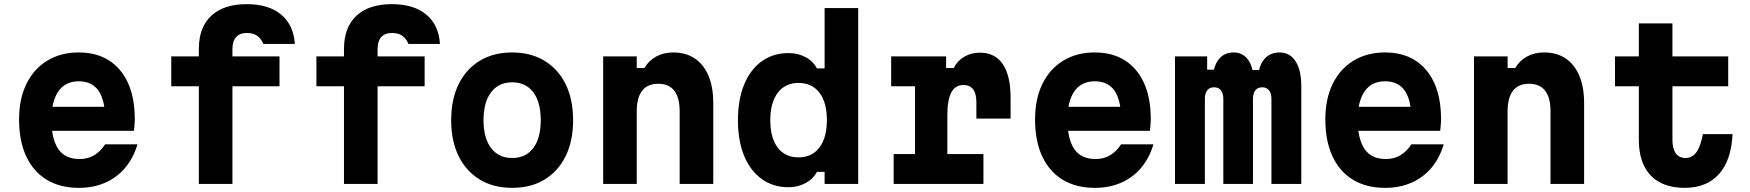

<svg xmlns="http://www.w3.org/2000/svg" viewBox="-20 -887 8440 926"><path d="M199 -372H540L487 -312Q487 -403 455.5 -449Q424 -495 360 -495Q295 -495 261.5 -446.5Q228 -398 228 -311Q228 -217 261 -168.5Q294 -120 364 -120Q404 -120 434.5 -138.5Q465 -157 487 -191H643Q623 -124 583 -77Q543 -30 486.5 -5.5Q430 19 360 19Q270 19 205.5 -20Q141 -59 106.5 -133Q72 -207 72 -311Q72 -410 107.5 -482.5Q143 -555 208 -594.5Q273 -634 360 -634Q445 -634 505 -596Q565 -558 597.5 -486.5Q630 -415 630 -312Q630 -296 628.5 -282Q627 -268 626 -256H199Z M1101 0H939V-471H806V-615H939V-651Q939 -755 999 -811Q1059 -867 1170 -867Q1275 -867 1335.5 -817Q1396 -767 1402 -675H1250Q1239 -702 1219.5 -715Q1200 -728 1171 -728Q1136 -728 1118.5 -708Q1101 -688 1101 -650V-615H1328V-471H1101Z M1801 0H1639V-471H1506V-615H1639V-651Q1639 -755 1699 -811Q1759 -867 1870 -867Q1975 -867 2035.5 -817Q2096 -767 2102 -675H1950Q1939 -702 1919.5 -715Q1900 -728 1871 -728Q1836 -728 1818.5 -708Q1801 -688 1801 -650V-615H2028V-471H1801Z M2450 19Q2360 19 2294 -21Q2228 -61 2192 -134Q2156 -207 2156 -307Q2156 -408 2192 -481Q2228 -554 2294 -594Q2360 -634 2450 -634Q2540 -634 2606 -594Q2672 -554 2708 -481Q2744 -408 2744 -307Q2744 -207 2708 -134Q2672 -61 2606.5 -21Q2541 19 2450 19ZM2450 -125Q2516 -125 2552 -173Q2588 -221 2588 -307Q2588 -394 2552 -442Q2516 -490 2450 -490Q2385 -490 2348.5 -442Q2312 -394 2312 -307Q2312 -221 2348.5 -173Q2385 -125 2450 -125Z M2889 0V-615H3051V-559H3088Q3108 -594 3144 -614Q3180 -634 3227 -634Q3288 -634 3331 -605Q3374 -576 3397 -521.5Q3420 -467 3420 -390V0H3258V-350Q3258 -416 3232 -449.5Q3206 -483 3155 -483Q3103 -483 3077 -449.5Q3051 -416 3051 -350V0Z M3783 16Q3709 16 3654 -23.5Q3599 -63 3569 -135.5Q3539 -208 3539 -307Q3539 -407 3569 -479.5Q3599 -552 3654 -591.5Q3709 -631 3783 -631Q3828 -631 3865 -611.5Q3902 -592 3920 -557H3957V-848H4119V0H3957V-58H3920Q3902 -24 3865 -4Q3828 16 3783 16ZM3831 -128Q3896 -128 3932 -175.5Q3968 -223 3968 -308Q3968 -393 3932 -440Q3896 -487 3831 -487Q3767 -487 3731 -439.5Q3695 -392 3695 -307Q3695 -222 3731 -175Q3767 -128 3831 -128Z M4278 -615H4543V-559H4580Q4597 -594 4630.5 -613.5Q4664 -633 4706 -633Q4779 -633 4816.5 -577.5Q4854 -522 4854 -414V-315H4689V-393Q4689 -477 4627 -477Q4587 -477 4568 -441Q4549 -405 4549 -331V-144H4723V0H4290V-144H4393V-471H4278Z M5099 -372H5440L5387 -312Q5387 -403 5355.5 -449Q5324 -495 5260 -495Q5195 -495 5161.5 -446.5Q5128 -398 5128 -311Q5128 -217 5161 -168.5Q5194 -120 5264 -120Q5304 -120 5334.5 -138.5Q5365 -157 5387 -191H5543Q5523 -124 5483 -77Q5443 -30 5386.5 -5.5Q5330 19 5260 19Q5170 19 5105.5 -20Q5041 -59 5006.5 -133Q4972 -207 4972 -311Q4972 -410 5007.5 -482.5Q5043 -555 5108 -594.5Q5173 -634 5260 -634Q5345 -634 5405 -596Q5465 -558 5497.5 -486.5Q5530 -415 5530 -312Q5530 -296 5528.5 -282Q5527 -268 5526 -256H5099Z M5647 -615H5802V-551H5893L5829 -504Q5831 -567 5857.5 -600.5Q5884 -634 5930 -634Q5973 -634 5998.5 -600Q6024 -566 6027 -501L5972 -549H6112L6047 -504Q6049 -567 6076.5 -600.5Q6104 -634 6151 -634Q6201 -634 6228.5 -591.5Q6256 -549 6256 -471V0H6112V-409Q6112 -437 6100.5 -451.5Q6089 -466 6068 -466Q6046 -466 6034.5 -451.5Q6023 -437 6023 -409V0H5880V-409Q5880 -437 5868.5 -451.5Q5857 -466 5835 -466Q5814 -466 5802.5 -451.5Q5791 -437 5791 -409V0H5647Z M6499 -372H6840L6787 -312Q6787 -403 6755.5 -449Q6724 -495 6660 -495Q6595 -495 6561.5 -446.5Q6528 -398 6528 -311Q6528 -217 6561 -168.5Q6594 -120 6664 -120Q6704 -120 6734.5 -138.5Q6765 -157 6787 -191H6943Q6923 -124 6883 -77Q6843 -30 6786.5 -5.5Q6730 19 6660 19Q6570 19 6505.5 -20Q6441 -59 6406.5 -133Q6372 -207 6372 -311Q6372 -410 6407.5 -482.5Q6443 -555 6508 -594.5Q6573 -634 6660 -634Q6745 -634 6805 -596Q6865 -558 6897.5 -486.5Q6930 -415 6930 -312Q6930 -296 6928.5 -282Q6927 -268 6926 -256H6499Z M7089 0V-615H7251V-559H7288Q7308 -594 7344 -614Q7380 -634 7427 -634Q7488 -634 7531 -605Q7574 -576 7597 -521.5Q7620 -467 7620 -390V0H7458V-350Q7458 -416 7432 -449.5Q7406 -483 7355 -483Q7303 -483 7277 -449.5Q7251 -416 7251 -350V0Z M8046 -774V-615H8315V-471H8046V-214Q8046 -170 8062 -147.5Q8078 -125 8109 -125Q8141 -125 8161 -152Q8181 -179 8193 -240H8336Q8330 -114 8270.5 -47.5Q8211 19 8105 19Q7998 19 7941 -41Q7884 -101 7884 -213V-471H7769V-615H7884V-774Z"/></svg>

Font: Martian Mono
Style: Bold
Weight: 700
Designer: Roman Shamin
Foundry: Evil Martians
Version: Version 1.000